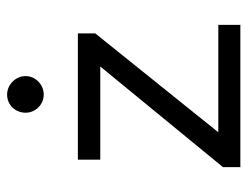

<svg xmlns="http://www.w3.org/2000/svg" viewBox="-98 -598 696 540"><g transform="rotate(-90 250.0 -328.0)"><path d="M254 -553C282 -553 306 -576 306 -604C306 -632 282 -656 254 -656C225 -656 203 -633 203 -604C203 -576 226 -553 254 -553ZM50 0H450V-62H148L426 -408V-457H71V-394H333L50 -49Z"/></g></svg>

Font: Inconsolata
Style: Regular
Weight: 400
Monospace: yes
Designer: Raph Levien, Cyreal, Brenton Simpson
Foundry: Raph Levien, Cyreal, Google
Version: Version 3.100